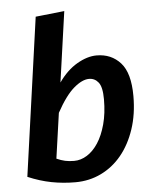

<svg xmlns="http://www.w3.org/2000/svg" viewBox="-54 -801 695 862"><g transform="rotate(-5 293.5 -370.0)"><path d="M138 -741 268 -755 223 -437Q260 -490 306.5 -517Q353 -544 395 -544Q461 -544 502.5 -498Q544 -452 544 -348Q544 -266 521.5 -199Q499 -132 460 -84.5Q421 -37 367.5 -11Q314 15 251 15Q196 15 144 5Q92 -5 38 -28ZM352 -442Q321 -442 283 -409.5Q245 -377 204 -302L175 -98Q195 -89 213 -85Q231 -81 254 -81Q284 -81 312 -98.5Q340 -116 362 -149.5Q384 -183 397.5 -232.5Q411 -282 411 -345Q411 -400 394.5 -421Q378 -442 352 -442Z"/></g></svg>

Font: Xgbmvzvtohvqztyvzapvmeyoton
Style: Regular
Weight: 500
Italic angle: -8°
Designer: Carrois Corporate & Edenspiekermann
Foundry: Carrois Corporate GbR & Edenspiekermann AG
Version: Version 2.001